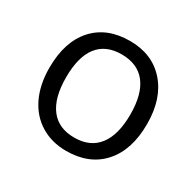

<svg xmlns="http://www.w3.org/2000/svg" viewBox="-126 -686 855 837"><g transform="rotate(30 302.0 -267.5)"><path d="M547.9 -268.1Q547.9 -137.2 481.9 -63.7Q416 9.8 299.8 9.8Q228 9.8 172.4 -23.9Q116.7 -57.6 86.4 -120.6Q56.2 -183.6 56.2 -268.1Q56.2 -398.9 121.6 -471.9Q187 -544.9 303.2 -544.9Q415.5 -544.9 481.7 -470.2Q547.9 -395.5 547.9 -268.1ZM140.1 -268.1Q140.1 -165.5 181.2 -111.8Q222.2 -58.1 301.8 -58.1Q381.3 -58.1 422.6 -111.6Q463.9 -165 463.9 -268.1Q463.9 -370.1 422.6 -423.1Q381.3 -476.1 300.8 -476.1Q221.2 -476.1 180.7 -423.8Q140.1 -371.6 140.1 -268.1Z"/></g></svg>

Font: f01136030
Style: Regular
Weight: 400
Foundry: Ascender Corporation
Version: Version 1.10